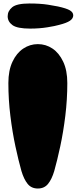

<svg xmlns="http://www.w3.org/2000/svg" viewBox="-20 -1067 440 1101"><path d="M197 14Q160 14 138.5 -12.5Q117 -39 103 -86Q86 -146 68.5 -227.5Q51 -309 39.5 -402.5Q28 -496 28 -591Q28 -663 51.5 -713Q75 -763 113.5 -788.5Q152 -814 197 -814Q243 -814 281 -788.5Q319 -763 342.5 -713Q366 -663 366 -591Q366 -496 354.5 -402.5Q343 -309 325.5 -227.5Q308 -146 291 -86Q277 -39 255.5 -12.5Q234 14 197 14ZM153 -903Q79 -903 51.5 -923Q24 -943 24 -974Q24 -1004 50 -1025.5Q76 -1047 149 -1047Q211 -1047 255.5 -1040Q300 -1033 312 -1030Q362 -1019 381 -1007.5Q400 -996 400 -979Q400 -961 381 -948Q362 -935 318 -924Q298 -918 252 -910.5Q206 -903 153 -903Z"/></svg>

Font: Matemasie
Style: Regular
Weight: 400
Designer: Adam Yeo
Version: Version 1.001; ttfautohint (v1.8.4.7-5d5b)